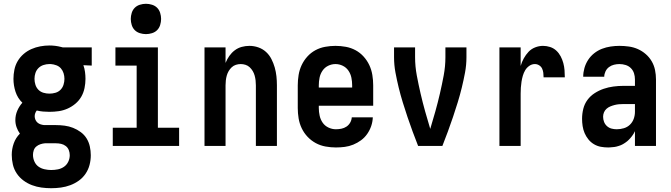

<svg xmlns="http://www.w3.org/2000/svg" viewBox="-20 -770 3540 1013"><path d="M250 223Q224 223 198.5 219.5Q173 216 149 207Q125 198 104 182.5Q83 167 68.5 145.5Q54 124 48 98.5Q42 73 42 47Q42 16 52.5 -13.5Q63 -43 85 -65Q74 -80 67.5 -98.5Q61 -117 61 -136Q61 -162 71 -185.5Q81 -209 98 -228Q73 -252 62 -285.5Q51 -319 51 -354Q51 -378 56 -402.5Q61 -427 73.5 -448Q86 -469 104.5 -485Q123 -501 145.5 -511Q168 -521 192.5 -525.5Q217 -530 241 -530Q257 -530 272.5 -528Q288 -526 303 -522L311 -520H464V-424L420 -426Q426 -409 428.5 -390.5Q431 -372 431 -354Q431 -330 426 -305.5Q421 -281 409 -260Q397 -239 378 -223Q359 -207 336.5 -197Q314 -187 290 -183.5Q266 -180 241 -180Q224 -180 207 -181.5Q190 -183 174 -187Q169 -181 166 -173Q163 -165 163 -157Q163 -147 167 -138Q171 -129 178 -123Q185 -117 194 -114Q203 -111 213 -110Q213 -110 213.5 -110Q214 -110 215 -110Q217 -110 220 -110Q223 -110 225 -110H275Q298 -110 321 -107Q344 -104 365.5 -95.5Q387 -87 406 -73Q425 -59 437 -39.5Q449 -20 454 3Q459 26 459 49Q459 75 452.5 100Q446 125 431.5 146.5Q417 168 396 183Q375 198 351 207Q327 216 301.5 219.5Q276 223 250 223ZM241 -276Q257 -276 272.5 -280.5Q288 -285 299 -296Q310 -307 315 -322.5Q320 -338 320 -354Q320 -369 315.5 -383.5Q311 -398 301.5 -409Q292 -420 277.5 -425.5Q263 -431 248 -432H241Q241 -432 240.5 -432Q240 -432 240 -432Q225 -432 209.5 -427Q194 -422 183 -411Q172 -400 167 -385Q162 -370 162 -354Q162 -338 167 -322.5Q172 -307 183 -296Q194 -285 209.5 -280.5Q225 -276 241 -276ZM250 127Q268 127 285.5 123.5Q303 120 317.5 110Q332 100 340 83.5Q348 67 348 49Q348 35 343 22Q338 9 327 0.5Q316 -8 302.5 -11Q289 -14 275 -14H225Q223 -14 221 -14Q219 -14 217 -14Q205 -13 193 -9Q181 -5 171.5 3Q162 11 158 23Q154 35 154 47Q154 65 161.5 82Q169 99 183 109Q197 119 215 123Q233 127 250 127Z M575 0V-96H701V-424H589V-520H813V-96H925V0ZM750 -590Q734 -590 718 -595Q702 -600 691 -611Q680 -622 675 -638Q670 -654 670 -670Q670 -686 675 -702Q680 -718 691 -729Q702 -740 718 -745Q734 -750 750 -750Q766 -750 782 -745Q798 -740 809 -729Q820 -718 825 -702Q830 -686 830 -670Q830 -654 825 -638Q820 -622 809 -611Q798 -600 782 -595Q766 -590 750 -590Z M1059 0V-520H1170V-438Q1178 -458 1190 -475Q1202 -492 1218.5 -504.5Q1235 -517 1255 -522.5Q1275 -528 1296 -528Q1320 -528 1343 -520Q1366 -512 1383.5 -496Q1401 -480 1412 -458.5Q1423 -437 1429.5 -414Q1436 -391 1438.5 -367.5Q1441 -344 1441 -320V0H1330V-320Q1330 -333 1328.5 -346Q1327 -359 1323.5 -371.5Q1320 -384 1313.5 -395Q1307 -406 1297.5 -415Q1288 -424 1275.5 -428Q1263 -432 1250 -432Q1237 -432 1224.5 -428Q1212 -424 1202.5 -415Q1193 -406 1186.5 -395Q1180 -384 1176.5 -371.5Q1173 -359 1171.5 -346Q1170 -333 1170 -320V0Z M1752 8Q1725 8 1697.5 3Q1670 -2 1646 -15Q1622 -28 1603 -48Q1584 -68 1572 -93Q1560 -118 1555.5 -145.5Q1551 -173 1551 -200V-320Q1551 -347 1555.5 -374.5Q1560 -402 1571.5 -426.5Q1583 -451 1601.5 -471.5Q1620 -492 1644 -505Q1668 -518 1695.5 -523Q1723 -528 1750 -528Q1777 -528 1804.5 -523Q1832 -518 1856 -505Q1880 -492 1898.5 -471.5Q1917 -451 1928.5 -426.5Q1940 -402 1944.5 -374.5Q1949 -347 1949 -320V-212H1662V-200Q1662 -180 1666.5 -159.5Q1671 -139 1682.5 -122.5Q1694 -106 1713 -97Q1732 -88 1752 -88Q1767 -88 1781.5 -91Q1796 -94 1808 -102Q1820 -110 1827.5 -123Q1835 -136 1836 -151H1947Q1946 -127 1938.5 -105Q1931 -83 1917.5 -63.5Q1904 -44 1885 -30Q1866 -16 1844 -7Q1822 2 1799 5Q1776 8 1752 8ZM1662 -308H1838V-320Q1838 -340 1834 -360Q1830 -380 1818.5 -397Q1807 -414 1788.5 -423Q1770 -432 1750 -432Q1730 -432 1711.5 -423Q1693 -414 1681.5 -397Q1670 -380 1666 -360Q1662 -340 1662 -320Z M2186 0Q2171 -38 2157 -76Q2143 -114 2130 -152.5Q2117 -191 2105 -230Q2093 -269 2083.5 -308Q2074 -347 2066.5 -387Q2059 -427 2059 -468V-520H2170V-468Q2170 -420 2179 -372Q2188 -324 2199 -276.5Q2210 -229 2223 -182.5Q2236 -136 2250 -90Q2264 -136 2277 -182.5Q2290 -229 2301 -276.5Q2312 -324 2321 -372Q2330 -420 2330 -468V-520H2441V-468Q2441 -427 2433.5 -387Q2426 -347 2416.5 -308Q2407 -269 2395 -230Q2383 -191 2370 -152.5Q2357 -114 2343 -76Q2329 -38 2314 0Z M2615 0V-520H2727V-422Q2733 -443 2743.5 -462Q2754 -481 2768.5 -496.5Q2783 -512 2803.5 -520Q2824 -528 2845 -528Q2864 -528 2882.5 -522Q2901 -516 2915 -503Q2929 -490 2938 -473Q2947 -456 2952 -437.5Q2957 -419 2958.5 -400Q2960 -381 2960 -362H2848Q2848 -374 2846.5 -386Q2845 -398 2840 -408.5Q2835 -419 2824.5 -425.5Q2814 -432 2802 -432Q2786 -432 2772.5 -422.5Q2759 -413 2751 -399.5Q2743 -386 2738.5 -370.5Q2734 -355 2731.5 -339Q2729 -323 2728 -307.5Q2727 -292 2727 -276V0Z M3189 8Q3169 8 3150 4.5Q3131 1 3114 -9Q3097 -19 3084.5 -34.5Q3072 -50 3064.5 -67.5Q3057 -85 3054 -104.5Q3051 -124 3051 -143Q3051 -170 3057.5 -196Q3064 -222 3079.5 -243Q3095 -264 3117.5 -278.5Q3140 -293 3165 -301.5Q3190 -310 3216.5 -313.5Q3243 -317 3269 -317H3330V-351Q3330 -368 3325 -383.5Q3320 -399 3308.5 -410.5Q3297 -422 3281 -427Q3265 -432 3248 -432Q3234 -432 3219.5 -428.5Q3205 -425 3193 -416Q3181 -407 3174.5 -393Q3168 -379 3168 -365H3057Q3057 -388 3063.5 -411Q3070 -434 3083 -454Q3096 -474 3115 -489Q3134 -504 3156 -512.5Q3178 -521 3201.5 -524.5Q3225 -528 3248 -528Q3273 -528 3298 -524.5Q3323 -521 3345.5 -511Q3368 -501 3387 -484.5Q3406 -468 3418.5 -446.5Q3431 -425 3436 -400.5Q3441 -376 3441 -351V0H3330V-78Q3325 -68 3323.5 -65.5Q3322 -63 3319 -58.5Q3316 -54 3312.5 -49.5Q3309 -45 3305.5 -41Q3302 -37 3298 -33Q3294 -29 3290 -25.5Q3286 -22 3281.5 -19Q3277 -16 3272.5 -13Q3268 -10 3263 -7.5Q3258 -5 3253 -3Q3248 -1 3242.5 0.5Q3237 2 3232 3.5Q3227 5 3221.5 5.5Q3216 6 3210.5 6.5Q3205 7 3199.5 7.5Q3194 8 3189 8ZM3234 -88Q3253 -88 3271.5 -93.5Q3290 -99 3303.5 -112Q3317 -125 3323.5 -143Q3330 -161 3330 -180V-221H3269Q3257 -221 3245.5 -220Q3234 -219 3222.5 -216Q3211 -213 3200 -208.5Q3189 -204 3180 -196Q3171 -188 3166.5 -177Q3162 -166 3162 -154Q3162 -140 3167 -127Q3172 -114 3182.5 -104.5Q3193 -95 3206.5 -91.5Q3220 -88 3234 -88Z"/></svg>

Font: Iosevka SS08 Regular
Style: Bold
Weight: 700
Monospace: yes
Designer: Belleve Invis
Foundry: Belleve Invis
Version: Version 16.3.4; ttfautohint (v1.8.4)